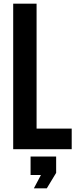

<svg xmlns="http://www.w3.org/2000/svg" viewBox="-20 -820 425 1055"><path d="M52.5 0V-800H181V-113.5H374V0ZM166 215 205 141.5H148V40H288.5V130L237 215Z"/></svg>

Font: Big Shoulders
Style: Bold
Weight: 700
Designer: Patric King
Foundry: XO Type Co
Version: Version 2.002